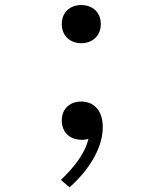

<svg xmlns="http://www.w3.org/2000/svg" viewBox="-20 -552 660 780"><path d="M313 16C321 16 329.5 15 339.5 12.5C325 70 285.5 123 227.5 179L262.5 209C333 146.5 397.5 56 397.5 -35.5C397.5 -108 357 -139.5 310 -139.5C266.5 -139.5 231 -112.5 231 -62.5C231 -14.5 263.5 16 313 16ZM231 -454C231 -405.5 266 -376.5 310 -376.5C354.5 -376.5 389.5 -405.5 389.5 -454C389.5 -503.5 354.5 -531.5 310 -531.5C266 -531.5 231 -503.5 231 -454Z"/></svg>

Font: Monaspace Argon ExtraLight
Style: Regular
Weight: 200
Designer: Riley Cran & the Lettermatic Team
Foundry: Lettermatic
Version: Version 1.000 (Monaspace Argon)